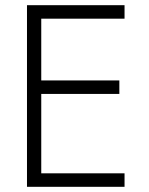

<svg xmlns="http://www.w3.org/2000/svg" viewBox="-20 -720 574 740"><path d="M113 0H460V-52H113ZM113 -648H460V-700H113ZM113 -358H440V-410H113ZM84 -700V0H139V-700Z"/></svg>

Font: Jost Light
Style: Regular
Weight: 300
Version: Version 3.710